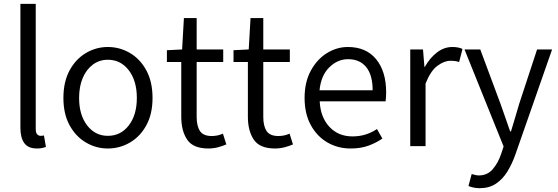

<svg xmlns="http://www.w3.org/2000/svg" viewBox="-20 -755 2885 992"><path d="M170.9 12.2Q126 12.2 105.7 -15.4Q85.4 -43 85.4 -95.7V-734.9H164.6V-89.4Q164.6 -69.3 171.9 -61.3Q179.2 -53.2 189.5 -53.2Q193.4 -53.2 197 -53.5Q200.7 -53.7 207 -55.2L217.3 3.9Q209 7.3 197.3 9.8Q185.5 12.2 170.9 12.2Z M537.1 12.2Q476.6 12.2 424.1 -18.6Q371.6 -49.3 339.6 -107.7Q307.6 -166 307.6 -249Q307.6 -332.5 339.6 -391.4Q371.6 -450.2 424.1 -481.2Q476.6 -512.2 537.1 -512.2Q598.6 -512.2 651.4 -481.2Q704.1 -450.2 736.1 -391.4Q768.1 -332.5 768.1 -249Q768.1 -166 736.1 -107.7Q704.1 -49.3 651.4 -18.6Q598.6 12.2 537.1 12.2ZM537.1 -53.2Q604 -53.2 645.5 -107.2Q687 -161.1 687 -249Q687 -337.4 645.5 -391.8Q604 -446.3 537.1 -446.3Q493.7 -446.3 460 -421.4Q426.3 -396.5 407.5 -352.3Q388.7 -308.1 388.7 -249Q388.7 -161.1 430.2 -107.2Q471.7 -53.2 537.1 -53.2Z M1056.6 12.2Q978 12.2 947.3 -33.2Q916.5 -78.6 916.5 -152.3V-434.6H842.3V-495.6L920.9 -499.5L930.2 -661.6H996.1V-499.5H1133.3V-434.6H996.1V-150.4Q996.1 -104 1013.2 -78.1Q1030.3 -52.2 1074.2 -52.2Q1087.4 -52.2 1102.1 -54.9Q1116.7 -57.6 1131.8 -64.5L1149.4 -8.8Q1129.4 0 1105.5 6.1Q1081.5 12.2 1056.6 12.2Z M1400.9 12.2Q1322.3 12.2 1291.5 -33.2Q1260.7 -78.6 1260.7 -152.3V-434.6H1186.5V-495.6L1265.1 -499.5L1274.4 -661.6H1340.3V-499.5H1477.5V-434.6H1340.3V-150.4Q1340.3 -104 1357.4 -78.1Q1374.5 -52.2 1418.5 -52.2Q1431.6 -52.2 1446.3 -54.9Q1460.9 -57.6 1476.1 -64.5L1493.7 -8.8Q1473.6 0 1449.7 6.1Q1425.8 12.2 1400.9 12.2Z M1791.5 12.2Q1725.6 12.2 1671.6 -19Q1617.7 -50.3 1585.7 -108.9Q1553.7 -167.5 1553.7 -249Q1553.7 -330.6 1585.7 -389.6Q1617.7 -448.7 1668.9 -480.5Q1720.2 -512.2 1777.3 -512.2Q1871.6 -512.2 1923.3 -449.2Q1975.1 -386.2 1975.1 -277.8Q1975.1 -250.5 1972.2 -231.4H1631.8Q1635.7 -149.9 1681.6 -100.1Q1727.5 -50.3 1800.8 -50.3Q1838.4 -50.3 1869.6 -60.3Q1900.9 -70.3 1927.7 -88.4L1955.6 -39.1Q1922.9 -16.6 1883.3 -2.2Q1843.8 12.2 1791.5 12.2ZM1630.9 -288.6H1905.3Q1905.3 -367.2 1872.1 -408.2Q1838.9 -449.2 1778.3 -449.2Q1724.1 -449.2 1681.4 -407.2Q1638.7 -365.2 1630.9 -288.6Z M2099.6 0V-499.5H2165.5L2172.9 -409.2H2174.8Q2201.2 -456.1 2237.8 -484.1Q2274.4 -512.2 2316.9 -512.2Q2349.1 -512.2 2369.6 -502L2352.1 -434.6Q2341.3 -438 2331.8 -439.5Q2322.3 -440.9 2306.6 -440.9Q2274.9 -440.9 2239.7 -414.8Q2204.6 -388.7 2178.7 -323.2V0Z M2458 217.3Q2441.4 217.3 2426.8 214.1Q2412.1 210.9 2400.4 206.1L2417 144Q2426.3 147 2436 149.2Q2445.8 151.4 2454.1 151.4Q2497.6 151.4 2525.4 119.6Q2553.2 87.9 2569.3 40L2582 2L2379.9 -499.5H2461.4L2566.4 -217.3Q2578.1 -184.6 2590.8 -147.7Q2603.5 -110.8 2615.7 -76.2H2620.1Q2630.9 -110.8 2641.6 -147.5Q2652.3 -184.1 2662.1 -217.3L2754.9 -499.5H2832.5L2642.6 43.9Q2625.5 92.3 2601.3 131.6Q2577.1 170.9 2542.2 194.1Q2507.3 217.3 2458 217.3Z"/></svg>

Font: Akatab
Style: Regular
Weight: 400
Designer: SIL Global
Foundry: SIL Global
Version: Version 4.100